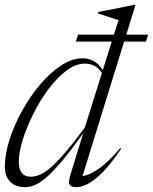

<svg xmlns="http://www.w3.org/2000/svg" viewBox="-21 -762 631 792"><path d="M292 -590.5 301 -619H449L468 -679Q454.5 -683.5 429 -691.5Q403.5 -699.5 382 -707L384 -712.5L533.5 -742H538L500 -619H590L581 -590.5H491L319.5 -36Q344 -38 382.8 -63.5Q421.5 -89 475 -151L479 -148.5Q420 -62 375 -26Q330 10 293.5 10Q272.5 10 266.2 -0.2Q260 -10.5 270 -43L322.5 -213Q271 -140.5 233.5 -96.2Q196 -52 169 -29Q142 -6 121.5 2Q101 10 83.5 10Q42.5 10 20.8 -12.8Q-1 -35.5 -1 -74.5Q-1 -125 18 -185Q37 -245 69.8 -304.2Q102.5 -363.5 144 -412.8Q185.5 -462 230.8 -491.8Q276 -521.5 320 -521.5Q372 -521.5 403 -473L440 -590.5ZM56.5 -94.5Q56.5 -33 106 -33Q122 -33 140.5 -40Q159 -47 183.8 -67.5Q208.5 -88 243.8 -128.2Q279 -168.5 328.5 -235L399.5 -461Q384.5 -483 367 -491.2Q349.5 -499.5 329 -499.5Q291 -499.5 252.2 -470.2Q213.5 -441 178.5 -393.8Q143.5 -346.5 116 -291.5Q88.5 -236.5 72.5 -184.5Q56.5 -132.5 56.5 -94.5Z"/></svg>

Font: Newsreader 72pt Light
Style: Italic
Weight: 300
Italic angle: -17°
Designer: Hugues Gentile
Foundry: Production Type
Version: Version 1.003; ttfautohint (v1.8.3)